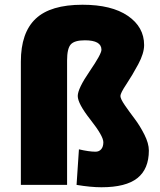

<svg xmlns="http://www.w3.org/2000/svg" viewBox="-20 -780 676 810"><path d="M608 -145Q608 -67 559.5 -28.5Q511 10 408 10Q363 10 303 0L313 -150Q356 -140 383 -140Q398 -140 407 -150.5Q416 -161 416 -180Q416 -206 362 -274.5Q308 -343 308 -375Q308 -406 358 -479Q408 -552 408 -570Q408 -610 338 -610Q294 -610 278.5 -592.5Q263 -575 263 -525V0H68V-520Q68 -642 130.5 -701Q193 -760 328 -760Q451 -760 519.5 -713Q588 -666 588 -590Q588 -555 563 -508.5Q538 -462 513 -424.5Q488 -387 488 -375Q488 -363 507 -335.5Q526 -308 548 -279Q570 -250 589 -212.5Q608 -175 608 -145Z"/></svg>

Font: M PLUS 1p Black
Style: Regular
Weight: 900
Version: Version 1.061